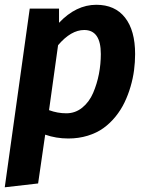

<svg xmlns="http://www.w3.org/2000/svg" viewBox="-21 -566 620 807"><path d="M-1 221.2 104 -529.8H227.1V-470.2Q298.8 -545.9 383.8 -545.9Q462.4 -545.9 504.6 -491.9Q546.9 -438 546.9 -338.9Q546.9 -305.2 542.5 -271.2Q538.1 -237.3 527.8 -202.1Q517.6 -167 502.4 -135.5Q487.3 -104 464.6 -75.9Q441.9 -47.9 413.8 -27.6Q385.7 -7.3 347.7 4.4Q309.6 16.1 266.1 16.1Q214.8 16.1 168.9 0L139.2 205.1ZM257.8 -89.8Q295.4 -89.8 324.7 -113.5Q354 -137.2 370.4 -175.3Q386.7 -213.4 394.8 -255.1Q402.8 -296.9 402.8 -338.9Q402.8 -439.9 333 -439.9Q277.3 -439.9 223.1 -376L185.1 -103Q220.7 -89.8 257.8 -89.8Z"/></svg>

Font: FiraGO SemiBold
Style: Italic
Weight: 600
Italic angle: -8°
Designer: bBox Type GmbH
Foundry: bBox Type GmbH
Version: Version 1.001;PS 001.001;hotconv 1.0.88;makeotf.lib2.5.64775